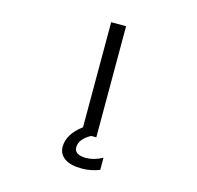

<svg xmlns="http://www.w3.org/2000/svg" viewBox="-131 -870 1261 1226"><g transform="rotate(15 500.0 -256.5)"><path d="M515.6 218.8Q437.5 218.8 398.9 190.4Q360.4 162.1 360.4 115.2Q360.4 32.2 454.1 -38.1V-732.4H552.7V2H518.6Q445.3 42 445.3 96.7Q445.3 145.5 522.5 146.5Q574.2 146.5 630.9 116.2V196.3Q572.3 218.8 515.6 218.8Z"/></g></svg>

Font: GenEi Gothic M Regular
Style: Regular
Weight: 400
Designer: o_tamon (Modified); [Source Han Sans]
Ryoko NISHIZUKA  (kana & ideographs); Paul D. Hunt (Latin, Greek & Cyrillic); Wenl
Version: Version 1.1a;Original Version 1.004